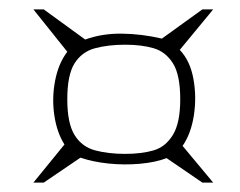

<svg xmlns="http://www.w3.org/2000/svg" viewBox="-20 -575 509 408"><path d="M362 -469Q384 -446 391 -407.5Q398 -369 392 -330Q386 -291 368 -265L433 -187H410L334 -239Q311 -230 277.5 -227Q244 -224 210.5 -227.5Q177 -231 151 -240L73 -187H51L117 -268Q101 -293 95.5 -329.5Q90 -366 97 -403Q104 -440 123 -465L51 -555H73L161 -491Q197 -504 239 -503.5Q281 -503 324 -493L410 -555H433ZM123 -364Q123 -313 138.5 -288Q154 -263 182 -255.5Q210 -248 246 -248Q281 -248 306.5 -255.5Q332 -263 347.5 -288.5Q363 -314 363 -364Q363 -416 347.5 -440.5Q332 -465 306.5 -472.5Q281 -480 246 -480Q210 -480 182 -472.5Q154 -465 138.5 -440.5Q123 -416 123 -364Z"/></svg>

Font: Genos Thin Light
Style: Italic
Weight: 300
Italic angle: -8°
Version: Version 1.010